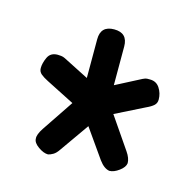

<svg xmlns="http://www.w3.org/2000/svg" viewBox="-58 -766 413 412"><g transform="rotate(15 149.0 -560.0)"><path d="M81 -412Q71 -412 59 -420.5Q47 -429 47 -438Q46 -447 56 -462L103 -532L40 -564Q30 -569 24 -574Q18 -579 18 -587Q18 -598 24 -611Q30 -624 46 -624Q49 -624 53.5 -623.5Q58 -623 62 -621L119 -592V-678Q119 -708 149 -708Q179 -708 179 -678V-592L235 -621Q241 -624 244.5 -624Q248 -624 251 -624Q265 -624 272.5 -612.5Q280 -601 280 -587Q280 -579 274.5 -574Q269 -569 258 -564L194 -532L242 -462Q251 -449 251 -438Q250 -429 238.5 -420.5Q227 -412 217 -412Q205 -414 194 -429L149 -493L104 -429Q98 -420 92 -416.5Q86 -413 81 -412Z"/></g></svg>

Font: Asap Condensed Black
Style: Regular
Weight: 900
Width: 3
Designer: Pablo Cosgaya
Foundry: Omnibus-Type
Version: Version 3.001; ttfautohint (v1.8.4.7-5d5b)